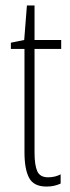

<svg xmlns="http://www.w3.org/2000/svg" viewBox="-20 -676 259 706"><path d="M157 -24Q170 -24 182 -27Q194 -30 203 -35V-1Q192 4 179.5 7Q167 10 151 10Q104 10 87 -22Q70 -54 70 -116V-496H20V-519L69 -529L79 -656H107V-529H205V-496H107V-115Q107 -69 117 -46.5Q127 -24 157 -24Z"/></svg>

Font: Noto Sans Gujarati ExtraCondensed ExtraLight
Style: Regular
Weight: 200
Width: 2
Designer: Jelle Bosma - Monotype Design Team, Universal Thirst
Foundry: Monotype Imaging Inc.
Version: Version 2.106; ttfautohint (v1.8.4.7-5d5b)